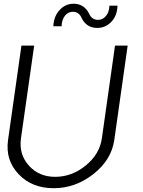

<svg xmlns="http://www.w3.org/2000/svg" viewBox="-20 -993 760 1023"><path d="M498 -844.2Q440.9 -844.2 415 -897Q400.9 -930.2 368.2 -930.2Q342.3 -930.2 325.7 -908.7Q309.1 -887.2 308.1 -853H264.2Q266.1 -904.8 297.1 -939Q328.1 -973.1 372.1 -973.1Q428.2 -973.1 455.1 -919.9Q469.2 -886.7 502.9 -887.2Q527.8 -887.2 544.9 -908.2Q562 -929.2 563 -962.9H606Q605 -911.1 574 -877.7Q543 -844.2 498 -844.2ZM22.9 -247.1 94.2 -750H162.1L91.8 -256.8Q79.6 -171.9 133.3 -111.3Q187 -50.8 273.9 -50.8Q362.8 -50.8 437 -111.3Q511.2 -171.9 522.9 -256.8L592.8 -750H660.2L588.9 -247.1Q573.7 -141.1 477.8 -65.7Q381.8 9.8 265.9 9.8Q149.9 9.8 78.9 -65.2Q7.8 -140.1 22.9 -247.1Z"/></svg>

Font: Oakes Grotesk
Style: Light Italic
Weight: 300
Designer: Samuel Oakes
Foundry: Samuel Oakes
Version: Version 1.0 | wf-rip DC20170320